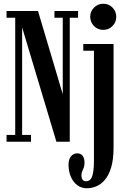

<svg xmlns="http://www.w3.org/2000/svg" viewBox="-20 -759 682 1028"><path d="M15 0V-36.5H61.5V-664H15V-700H183.5L321.5 -236H316V-664H271.5V-700H398V-664H353.5V0H282L92 -634H98.5V-36.5H146V0ZM445.5 249Q415.5 249 393.5 232.2Q371.5 215.5 359.2 187Q347 158.5 347 123Q347 93 360.5 77.5Q374 62 393.5 62Q412.5 62 422.5 75.2Q432.5 88.5 432.5 112.5Q432.5 128 428.5 138.5Q424.5 149 420.2 158.5Q416 168 416 179.5Q416 189.5 418.8 196.8Q421.5 204 426.8 207.8Q432 211.5 439.5 211.5Q464.5 211.5 473.8 184Q483 156.5 483 102V-487.5H426V-523.5H588V30.5Q588 94.5 575.2 137Q562.5 179.5 541.5 204Q520.5 228.5 495.2 238.8Q470 249 445.5 249ZM533.5 -599Q504 -599 483.5 -619.5Q463 -640 463 -669.5Q463 -698 483.5 -718.5Q504 -739 533.5 -739Q562 -739 582.2 -718.5Q602.5 -698 602.5 -669.5Q602.5 -640 582.2 -619.5Q562 -599 533.5 -599Z"/></svg>

Font: Imbue Thin 10pt SemiBold
Style: Regular
Weight: 600
Version: Version 1.102